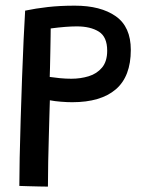

<svg xmlns="http://www.w3.org/2000/svg" viewBox="-20 -664 545 695"><path d="M50 9Q50 -29 51.2 -92Q52.5 -155 54.8 -230.5Q57 -306 59.8 -381.5Q62.5 -457 65.5 -521.2Q68.5 -585.5 71 -625.5Q109 -633.5 152.8 -638.5Q196.5 -643.5 251 -643.5Q344.5 -643.5 399 -605.2Q453.5 -567 453.5 -483.5Q453.5 -387 399 -340.5Q344.5 -294 241.5 -294Q223 -294 200.8 -295.8Q178.5 -297.5 160.5 -301Q160 -285.5 159 -251.2Q158 -217 156.8 -172Q155.5 -127 154.5 -79Q153.5 -31 153.5 11.5Q142 11.5 121.8 11Q101.5 10.5 81.5 10Q61.5 9.5 50 9ZM160 -385.5Q176.5 -383 197.2 -381Q218 -379 238.5 -379Q271.5 -379 301 -388Q330.5 -397 349.2 -419.2Q368 -441.5 368 -480.5Q368 -530.5 337.8 -549.5Q307.5 -568.5 258 -568.5Q220 -568.5 163.5 -561Q163.5 -557 163.2 -532.2Q163 -507.5 162.2 -476.2Q161.5 -445 161 -418.8Q160.5 -392.5 160 -385.5Z"/></svg>

Font: Grandstander
Style: Regular
Weight: 400
Designer: Tyler Finck
Foundry: Etcetera Type Co
Version: Version 1.200; ttfautohint (v1.8.3)